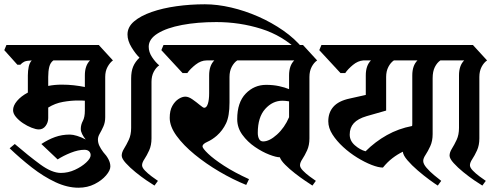

<svg xmlns="http://www.w3.org/2000/svg" viewBox="-43 -849 2321 896"><path d="M18 -335Q18 -356 36.5 -378Q55 -400 87 -417V-497Q87 -519 91 -537.5Q95 -556 105 -567Q80 -566 70 -561Q60 -556 52 -547H38L-23 -615L-13 -639H418L484 -567Q470 -557 459 -537Q448 -517 448 -490V-302Q448 -278 439.5 -259Q431 -240 422.5 -225.5Q414 -211 414 -198Q414 -183 420.5 -169Q427 -155 439 -139Q454 -123 463 -106Q472 -89 472 -72Q472 -54 452 -30.5Q432 -7 398.5 10Q365 27 323 27Q271 27 215.5 1Q160 -25 105.5 -67.5Q51 -110 2 -157L26 -177Q90 -122 144.5 -82Q199 -42 241 -42Q275 -42 306.5 -56.5Q338 -71 359 -90.5Q380 -110 380 -125Q380 -136 372.5 -143Q365 -150 351 -150Q322 -150 287 -136Q252 -122 226 -105L150 -177Q182 -198 214 -209.5Q246 -221 283 -221Q297 -221 316.5 -215Q336 -209 357 -198Q347 -210 340.5 -223Q334 -236 334 -247Q334 -267 343.5 -284.5Q353 -302 353 -333V-379Q345 -380 336.5 -380Q328 -380 320 -380Q288 -380 251 -373.5Q214 -367 182 -347V-298Q182 -278 170 -261.5Q158 -245 138 -245Q125 -245 104.5 -253Q84 -261 64.5 -274Q45 -287 31.5 -303Q18 -319 18 -335ZM182 -448Q212 -454 245 -454Q275 -454 301.5 -451Q328 -448 353 -443V-497Q353 -543 377 -567H206Q192 -557 187 -537Q182 -517 182 -490Z M651 -631Q651 -606 666.5 -582.5Q682 -559 700 -544Q685 -534 674.5 -514Q664 -494 664 -467V-203Q664 -171 653 -147Q642 -123 631 -106.5Q620 -90 620 -78Q620 -67 633.5 -53Q647 -39 664.5 -26Q682 -13 694 -5L678 17Q666 10 641 -7Q616 -24 589.5 -45.5Q563 -67 544 -88Q525 -109 525 -123Q525 -138 536 -155.5Q547 -173 558 -196.5Q569 -220 569 -252V-482Q569 -516 578.5 -538.5Q588 -561 608 -580Q590 -597 571 -628Q552 -659 552 -688Q552 -723 582.5 -749Q613 -775 664.5 -793Q716 -811 780.5 -820Q845 -829 913 -829Q971 -829 1035.5 -814Q1100 -799 1162.5 -771.5Q1225 -744 1279.5 -706Q1334 -668 1372 -621L1351 -610Q1276 -683 1176 -714.5Q1076 -746 967 -746Q878 -746 806.5 -732.5Q735 -719 693 -693Q651 -667 651 -631Z M1306 -497Q1306 -543 1330 -567H1064Q1049 -557 1038.5 -537Q1028 -517 1028 -490V-370Q1028 -307 1012 -273.5Q996 -240 969 -216Q947 -197 924.5 -187Q902 -177 902 -166Q902 -157 928 -132Q954 -107 1002.5 -75.5Q1051 -44 1119 -13L1106 14Q1044 -11 981 -48Q918 -85 865.5 -128Q813 -171 781 -215Q749 -259 749 -299Q749 -333 761 -354.5Q773 -376 790 -387Q807 -398 822 -398Q837 -398 855.5 -385Q874 -372 889.5 -359Q905 -346 910 -346Q921 -346 927 -364.5Q933 -383 933 -414V-497Q933 -543 957 -567H921Q895 -567 870 -547.5Q845 -528 831 -508H809L710 -615L720 -639H1371L1437 -567Q1422 -557 1411.5 -537Q1401 -517 1401 -490V-203Q1401 -171 1390 -147Q1379 -123 1368 -106.5Q1357 -90 1357 -78Q1357 -67 1370.5 -53Q1384 -39 1401.5 -26Q1419 -13 1431 -5L1415 17Q1404 10 1381 -5.5Q1358 -21 1333 -40.5Q1308 -60 1288 -80Q1268 -100 1263 -115Q1246 -115 1213.5 -127.5Q1181 -140 1146.5 -163.5Q1112 -187 1088 -220Q1064 -253 1064 -293Q1064 -371 1103.5 -412Q1143 -453 1199 -453Q1232 -453 1259.5 -447Q1287 -441 1306 -433ZM1185 -189Q1214 -189 1249.5 -221Q1285 -253 1306 -302V-376Q1288 -379 1275 -379Q1229 -379 1194.5 -340.5Q1160 -302 1160 -229Q1160 -212 1166 -200.5Q1172 -189 1185 -189Z M1976 -223Q1976 -191 1965 -167Q1954 -143 1943 -126.5Q1932 -110 1932 -98Q1932 -84 1947.5 -66Q1963 -48 1983 -31.5Q2003 -15 2016 -5L2000 17Q1987 9 1961 -10Q1935 -29 1906.5 -53.5Q1878 -78 1858 -101.5Q1838 -125 1837 -141Q1812 -129 1788.5 -111Q1765 -93 1744 -67Q1723 -67 1691 -79.5Q1659 -92 1624 -113.5Q1589 -135 1558.5 -163Q1528 -191 1508.5 -221.5Q1489 -252 1489 -283Q1489 -324 1513 -351Q1537 -378 1588 -389L1664 -406V-497Q1664 -543 1688 -567H1652Q1627 -565 1604 -546Q1581 -527 1568 -508H1546L1447 -615L1457 -639H1946L2012 -567Q1997 -557 1986.5 -536.5Q1976 -516 1976 -484ZM1663 -143Q1708 -188 1762.5 -218.5Q1817 -249 1880 -261Q1881 -264 1881 -272V-497Q1881 -543 1905 -567H1795Q1780 -557 1769.5 -537Q1759 -517 1759 -490V-333L1668 -307Q1627 -295 1608 -274Q1589 -253 1589 -221Q1589 -192 1613 -171Q1637 -150 1663 -143Z M2194 -203Q2194 -171 2183 -147Q2172 -123 2161 -106.5Q2150 -90 2150 -78Q2150 -67 2163.5 -53Q2177 -39 2194.5 -26Q2212 -13 2224 -5L2208 17Q2196 10 2171 -7Q2146 -24 2119.5 -45.5Q2093 -67 2074 -88Q2055 -109 2055 -123Q2055 -138 2066 -155.5Q2077 -173 2088 -196.5Q2099 -220 2099 -252V-497Q2099 -543 2123 -567H1925L1903 -639H2164L2230 -567Q2215 -557 2204.5 -537Q2194 -517 2194 -490Z"/></svg>

Font: Jaini
Style: Regular
Weight: 400
Designer: Maithili Shingre, Girish Dalvi (Devanagari), Taresh Vohra (Latin)
Foundry: Ek Type
Version: Version 2.000; ttfautohint (v1.8.4.7-5d5b)